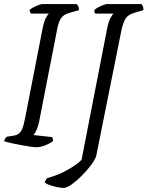

<svg xmlns="http://www.w3.org/2000/svg" viewBox="-28 -724 725 944"><path d="M151 0Q143 0 121 -3Q99 -6 73 -11Q47 -16 24.5 -21Q2 -26 -8 -30Q-6 -37 -2 -43Q2 -49 6 -52L33 -56Q50 -58 61.5 -65Q73 -72 81 -90Q89 -108 96 -146L181 -582Q189 -621 198.5 -637.5Q208 -654 212 -657H125Q122 -660 120 -664.5Q118 -669 117 -675Q123 -681 135.5 -687.5Q148 -694 161 -699Q174 -704 180 -704H349Q353 -700 357 -692.5Q361 -685 360 -674L314 -661Q284 -653 271.5 -633.5Q259 -614 252 -575L164 -124Q159 -101 151 -84Q143 -67 136 -60L228 -50Q229 -48 231 -42.5Q233 -37 233 -30Q216 -18 193 -9Q170 0 151 0ZM286 200Q274 200 255.5 196.5Q237 193 219 187Q201 181 192 174Q196 159 204 152Q262 136 306.5 110Q351 84 373 62L498 -580Q505 -617 515 -635Q525 -653 530 -657H441Q439 -660 437 -664Q435 -668 436 -675Q442 -681 455 -688Q468 -695 480.5 -699.5Q493 -704 498 -704H668Q671 -700 674.5 -692.5Q678 -685 677 -674L633 -661Q604 -653 591 -635Q578 -617 569 -575L445 43Q439 62 419 88.5Q399 115 373.5 140.5Q348 166 324 183Q300 200 286 200Z"/></svg>

Font: Texturina Extralight
Style: Italic
Weight: 200
Italic angle: -11°
Designer: Guillermo Torres Carreño
Foundry: Omnibus-Type
Version: Version 1.002; ttfautohint (v1.8.3)